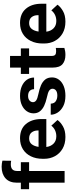

<svg xmlns="http://www.w3.org/2000/svg" viewBox="734 -1534 810 2318"><g transform="rotate(-90 1139.0 -375.0)"><path d="M233.9 0H92.3V-428.7H13.7V-528.3H92.3V-575.2Q92.3 -665.5 144.5 -712.9Q196.8 -760.3 285.6 -760.3Q305.2 -760.3 323.2 -757.6Q341.3 -754.9 358.4 -751L356.9 -645Q338.9 -649.4 313.5 -649.4Q233.9 -649.4 233.9 -575.2V-528.3H339.4V-428.7H233.9Z M644 9.8Q562 9.8 502.9 -24.7Q443.8 -59.1 412.4 -117.2Q380.9 -175.3 380.9 -246.1V-265.6Q380.9 -345.7 410.9 -407.2Q440.9 -468.8 496.3 -503.4Q551.8 -538.1 628.4 -538.1Q740.7 -538.1 800.8 -467Q860.8 -396 860.8 -279.3V-220.7H523.4Q530.3 -167 564 -133.5Q597.7 -100.1 652.8 -100.1Q690.9 -100.1 723.9 -115Q756.8 -129.9 780.8 -160.2L849.1 -85.9Q824.2 -49.8 772.7 -20Q721.2 9.8 644 9.8ZM627 -428.2Q581.1 -428.2 556.6 -397Q532.2 -365.7 524.9 -314.5H722.7V-325.2Q722.2 -368.7 699 -398.4Q675.8 -428.2 627 -428.2Z M1226.6 -146Q1226.6 -168.9 1205.3 -185.3Q1184.1 -201.7 1117.2 -215.3Q1063.5 -227.1 1021 -247.1Q978.5 -267.1 954.1 -298.3Q929.7 -329.6 929.7 -375Q929.7 -418.9 954.8 -456.1Q980 -493.2 1027.3 -515.6Q1074.7 -538.1 1140.6 -538.1Q1209 -538.1 1258.5 -516.1Q1308.1 -494.1 1335 -455.8Q1361.8 -417.5 1361.8 -368.7H1221.2Q1221.2 -399.4 1201.7 -420.2Q1182.1 -440.9 1140.1 -440.9Q1104.5 -440.9 1084.5 -423.6Q1064.5 -406.2 1064.5 -381.8Q1064.5 -357.9 1086.4 -342.8Q1108.4 -327.6 1163.6 -316.4Q1220.7 -305.2 1265.9 -286.1Q1311 -267.1 1337.2 -235.1Q1363.3 -203.1 1363.3 -151.4Q1363.3 -105 1335.9 -68.4Q1308.6 -31.7 1258.8 -11Q1209 9.8 1141.1 9.8Q1066.9 9.8 1016.1 -16.6Q965.3 -43 939.2 -83.7Q913.1 -124.5 913.1 -167.5H1046.4Q1048.3 -124.5 1076.9 -106.2Q1105.5 -87.9 1144 -87.9Q1184.6 -87.9 1205.6 -104.2Q1226.6 -120.6 1226.6 -146Z M1713.4 -528.3V-428.7H1622.6V-159.2Q1622.6 -125 1636.2 -113.8Q1649.9 -102.5 1677.7 -102.5Q1690.9 -102.5 1701.2 -103.8Q1711.4 -105 1719.2 -106.4L1719.7 -2.9Q1701.7 2.9 1680.7 6.3Q1659.7 9.8 1634.3 9.8Q1564.5 9.8 1523.2 -25.6Q1481.9 -61 1481.9 -145V-428.7H1405.8V-528.3H1481.9V-658.7H1622.6V-528.3Z M2036.1 9.8Q1954.1 9.8 1895 -24.7Q1835.9 -59.1 1804.4 -117.2Q1772.9 -175.3 1772.9 -246.1V-265.6Q1772.9 -345.7 1803 -407.2Q1833 -468.8 1888.4 -503.4Q1943.8 -538.1 2020.5 -538.1Q2132.8 -538.1 2192.9 -467Q2252.9 -396 2252.9 -279.3V-220.7H1915.5Q1922.4 -167 1956.1 -133.5Q1989.7 -100.1 2044.9 -100.1Q2083 -100.1 2116 -115Q2148.9 -129.9 2172.9 -160.2L2241.2 -85.9Q2216.3 -49.8 2164.8 -20Q2113.3 9.8 2036.1 9.8ZM2019 -428.2Q1973.1 -428.2 1948.7 -397Q1924.3 -365.7 1917 -314.5H2114.7V-325.2Q2114.3 -368.7 2091.1 -398.4Q2067.9 -428.2 2019 -428.2Z"/></g></svg>

Font: Vazirmatn UI
Style: Bold
Weight: 700
Designer: Saber Rastikerdar
Foundry: Saber Rastikerdar
Version: Version 33.003